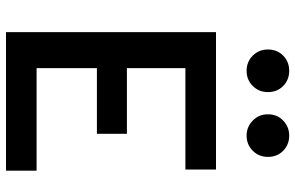

<svg xmlns="http://www.w3.org/2000/svg" viewBox="-192 -792 984 640"><g transform="rotate(90 300.0 -472.0)"><path d="M87 0V-700H545V-598H207V-403H426V-303H207V-102H549V0ZM216 -802Q186 -802 165.5 -822.5Q145 -843 145 -873Q145 -904 165.5 -924Q186 -944 216 -944Q246 -944 266.5 -924Q287 -904 287 -873Q287 -843 266.5 -822.5Q246 -802 216 -802ZM432 -802Q403 -802 382 -822.5Q361 -843 361 -873Q361 -904 382 -924Q403 -944 432 -944Q462 -944 482.5 -924Q503 -904 503 -873Q503 -843 482.5 -822.5Q462 -802 432 -802Z"/></g></svg>

Font: Red Hat Mono SemiBold
Style: Regular
Weight: 600
Monospace: yes
Designer: Pentagram, MCKL
Foundry: Pentagram, MCKL
Version: Version 1.023